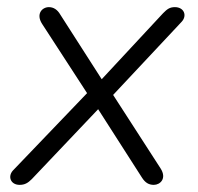

<svg xmlns="http://www.w3.org/2000/svg" viewBox="-20 -512 555 538"><path d="M35 6C49 6 58 1 69 -10L255 -206L378 -14C387 0 397 6 411 6C429 6 448 -12 430 -40L297 -246L489 -451C505 -468 496 -492 470 -492C455 -492 448 -486 437 -475L265 -290L149 -471C141 -485 130 -492 117 -492C98 -492 80 -473 98 -445L224 -251L16 -34C1 -17 10 6 35 6Z"/></svg>

Font: SN Pro Light
Style: Italic
Weight: 300
Italic angle: -8.99998°
Designer: Tobias Whetton
Foundry: Supernotes
Version: Version 1.001;Glyphs 3.2 (3249)